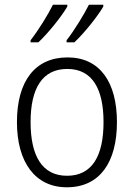

<svg xmlns="http://www.w3.org/2000/svg" viewBox="-20 -786 569 816"><path d="M419 -758V-766H358C338 -726 295 -655 263 -615V-606H296C338 -645 396 -718 419 -758ZM266 -758V-766H205C185 -725 143 -657 110 -615V-606H143C186 -646 243 -718 266 -758ZM477 -267C477 -436 405 -542 267 -542C129 -542 52 -441 52 -267C52 -96 130 10 264 10C404 10 477 -96 477 -267ZM110 -267C110 -411 160 -493 266 -493C375 -493 420 -404 420 -267C420 -124 372 -39 265 -39C158 -39 110 -125 110 -267Z"/></svg>

Font: Noto Sans Armenian SemiCondensed Light
Style: Regular
Weight: 300
Width: 4
Designer: Monotype Design Team
Foundry: Monotype Imaging Inc.
Version: Version 2.008